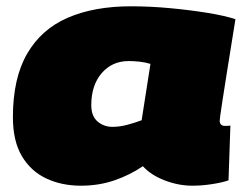

<svg xmlns="http://www.w3.org/2000/svg" viewBox="-20 -580 788 610"><path d="M591 10Q547 10 503 -7Q459 -24 434 -52Q393 -24 343.5 -7Q294 10 237 10Q176 10 127 -13Q78 -36 49.5 -84Q21 -132 21 -208Q21 -331 66 -409Q111 -487 195 -523.5Q279 -560 396 -560Q457 -560 521 -554Q585 -548 640 -539Q695 -530 728 -519Q712 -419 702 -357Q692 -295 687 -261.5Q682 -228 680 -214.5Q678 -201 678 -197Q678 -180 695 -180Q705 -180 712 -181L706 -7Q686 0 653.5 5Q621 10 591 10ZM430 -198 458 -377Q442 -382 424 -384Q406 -386 389 -386Q336 -386 303 -347.5Q270 -309 270 -246Q270 -211 290 -194Q310 -177 337 -177Q360 -177 384.5 -183.5Q409 -190 430 -198Z"/></svg>

Font: Georama Expanded Black
Style: Italic
Weight: 900
Width: 7
Italic angle: -9°
Designer: Jean-Baptiste Levee
Foundry: Production Type
Version: Version 1.000